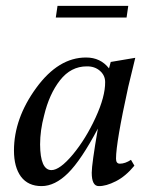

<svg xmlns="http://www.w3.org/2000/svg" viewBox="-20 -627 506 657"><path d="M276.9 -399.9Q222.7 -399.9 185.5 -352.5Q148.4 -305.2 130.9 -231.9Q117.2 -180.7 117.2 -132.8Q117.7 -45.4 155.8 -44.9Q184.6 -44.9 229.5 -98.6Q273.9 -152.3 307.1 -224.6Q340.3 -296.9 339.8 -346.2Q339.8 -369.1 321.8 -384.8Q303.7 -400.4 276.9 -399.9ZM390.1 -66.9Q408.2 -66.9 428.2 -80.1L439.9 -60.1Q410.2 -23.9 376.5 -6.8Q342.8 10.3 317.9 9.8Q293.9 9.8 293.9 -36.1Q293.9 -64.9 314.9 -187Q257.8 -79.1 212.9 -34.7Q168 9.8 122.1 9.8Q76.2 9.8 51.8 -22.5Q27.8 -55.2 27.8 -111.8Q27.8 -221.7 104 -326.2Q180.2 -430.7 274.9 -430.2Q323.7 -430.2 353 -393.1L358.9 -415L442.9 -429.2L418.9 -330.1Q377 -139.2 377 -84Q377 -66.9 390.1 -66.9ZM418.9 -606.9 413.1 -566.9H170.9L176.8 -606.9Z"/></svg>

Font: Unna-Italic
Style: Italic
Weight: 400
Italic angle: -8°
Designer: Jorge de Buen U.
Foundry: Omnibus-Type
Version: Version 2.006;PS 002.006;hotconv 1.0.70;makeotf.lib2.5.58329